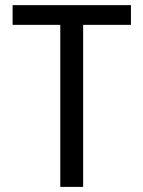

<svg xmlns="http://www.w3.org/2000/svg" viewBox="-20 -731 561 751"><path d="M492.2 -633.8H305.2V0H215.8V-633.8H29.3V-710.9H492.2Z"/></svg>

Font: TypoPRO Roboto
Style: Regular
Weight: 400
Designer: Google
Version: Version 2.136; 2016